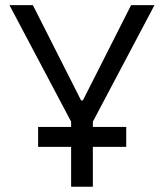

<svg xmlns="http://www.w3.org/2000/svg" viewBox="-20 -713 626 733"><path d="M125.5 -152.3V-228.5H251.5V-248.5L16.1 -693.4H105.5L289.6 -329.6H296.4L480.5 -693.4H569.8L334.5 -248.5V-228.5H461.9V-152.3H334.5V0H251.5V-152.3Z"/></svg>

Font: CaskaydiaMono NF SemiLight
Style: Regular
Weight: 350
Designer: Aaron Bell
Foundry: Saja Typeworks
Version: Version 2111.001; ttfautohint (v1.8.4);Nerd Fonts 3.1.1